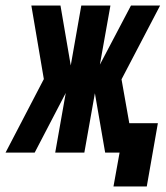

<svg xmlns="http://www.w3.org/2000/svg" viewBox="-66 -550 597 692"><path d="M343 122 365 0H313L276 -214L238 0H133L171 -215L59 0H-46L92 -265L47 -530H152L189 -314L227 -530H332L294 -317L406 -530H511L373 -266L372 -264L400 -106H503L463 122Z"/></svg>

Font: Iosevka SS08
Style: Bold Italic
Weight: 700
Italic angle: -10°
Monospace: yes
Designer: Belleve Invis
Foundry: Belleve Invis
Version: 2.1.0; ttfautohint (v1.8.2)